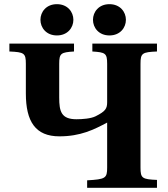

<svg xmlns="http://www.w3.org/2000/svg" viewBox="-20 -901 806 921"><path d="M426 -806C426 -768 454 -731 505 -731C556 -731 584 -768 584 -806C584 -844 556 -881 505 -881C454 -881 426 -844 426 -806ZM174 -806C174 -768 202 -731 253 -731C304 -731 332 -768 332 -806C332 -844 304 -881 253 -881C202 -881 174 -844 174 -806ZM25 -654C96 -651 104 -646 104 -595V-453C104 -318 150 -247 265 -247C366 -247 430 -279 494 -313V-97C494 -46 486 -41 398 -36V0H733V-38C662 -41 654 -46 654 -97V-595C654 -646 662 -651 733 -654V-692H423V-654C485 -650 494 -646 494 -595V-411C494 -380 486 -367 438 -343C416 -332 375 -329 347 -329C274 -329 264 -366 264 -433V-595C264 -646 273 -650 335 -654V-692H25Z"/></svg>

Font: Heuristica
Style: Bold
Weight: 700
Version: Version 1.0.1